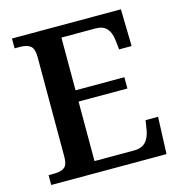

<svg xmlns="http://www.w3.org/2000/svg" viewBox="-106 -809 851 904"><g transform="rotate(-15 319.5 -357.0)"><path d="M33 -48H61Q93 -48 110 -60.5Q127 -73 127 -111V-598Q127 -639 110 -652.5Q93 -666 61 -666H33V-714H564L568 -534H507L502 -579Q494 -658 427 -658H259V-401H497V-346H259V-56H455Q521 -56 534 -135L541 -180H602L595 0H33Z"/></g></svg>

Font: Noto Serif SemiBold
Style: Regular
Weight: 600
Designer: Monotype Design Team
Foundry: Monotype Imaging Inc.
Version: Version 1.001